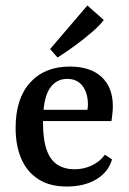

<svg xmlns="http://www.w3.org/2000/svg" viewBox="-20 -671 470 701"><path d="M37 -204Q37 -311 90 -369.5Q143 -428 235 -428Q310 -428 351 -390Q392 -352 392 -283Q392 -272 390.5 -257Q389 -242 387 -229H105V-270H299Q300 -275 300.5 -279Q301 -283 301 -289Q301 -331 281.5 -357Q262 -383 225 -383Q184 -383 160.5 -346.5Q137 -310 137 -224Q137 -161 150.5 -123.5Q164 -86 190 -69.5Q216 -53 252 -53Q286 -53 315.5 -67Q345 -81 363 -106L389 -89Q376 -43 332 -16.5Q288 10 224 10Q161 10 119.5 -17Q78 -44 57.5 -92Q37 -140 37 -204ZM163 -492 299 -651 359 -598Q343 -577 315 -553Q287 -529 254.5 -505Q222 -481 190 -461Z"/></svg>

Font: Rasa Medium
Style: Regular
Weight: 500
Designer: Anna Giedrys (Yrsa+Rasa design), David Brezina (Yrsa art-direction, Rasa art-direction, design)
Foundry: Rosetta Type Foundry
Version: Version 2.004